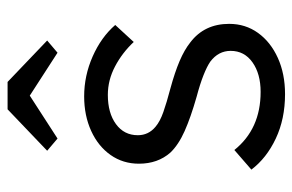

<svg xmlns="http://www.w3.org/2000/svg" viewBox="-156 -624 790 519"><g transform="rotate(-90 239.5 -365.0)"><path d="M244 10Q177 10 124 -15Q71 -40 40 -81L93 -127Q150 -56 250 -56Q299 -56 330 -78Q361 -100 361 -137Q361 -170 332 -192Q319 -201 295 -210.5Q271 -220 237 -229Q181 -245 144 -261.5Q107 -278 86 -300Q56 -334 56 -385Q56 -428 79.5 -461.5Q103 -495 144.5 -514Q186 -533 238 -533Q294 -533 346 -510Q398 -487 431 -449L385 -399Q356 -430 319 -449.5Q282 -469 242 -469Q193 -469 163 -447Q133 -425 133 -388Q133 -359 156 -340Q170 -328 195.5 -319Q221 -310 259 -300Q303 -288 333.5 -275Q364 -262 384 -246Q434 -208 434 -141Q434 -97 409.5 -63Q385 -29 342 -9.5Q299 10 244 10ZM124 -605 91 -633 203 -740H277L389 -633L356 -605L240 -680Z"/></g></svg>

Font: Lexend Light
Style: Regular
Weight: 300
Designer: Bonnie Shaver-Troup, Thomas Jockin
Foundry: Lexend
Version: Version 1.007; ttfautohint (v1.8.3)